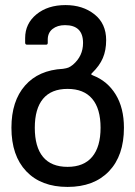

<svg xmlns="http://www.w3.org/2000/svg" viewBox="-20 -508 533 756"><path d="M25 -5Q25 -110 78.5 -171Q132 -232 228 -237Q242 -239 249.5 -242Q257 -245 267 -253Q307 -287 307 -339Q307 -409 236 -409Q206 -409 187 -394Q168 -379 168 -352V-339Q168 -332 161 -332H87Q79 -332 79 -340V-358Q79 -415 123.5 -451.5Q168 -488 238 -488Q306 -488 352 -451.5Q398 -415 398 -350Q398 -310 385 -279.5Q372 -249 343 -221Q339 -217 339 -216Q339 -214 346 -211Q403 -189 435.5 -136Q468 -83 468 -5Q468 105 409 166.5Q350 228 246 228Q142 228 83.5 166.5Q25 105 25 -5ZM246 149Q310 149 343 109.5Q376 70 376 -5Q376 -80 343 -119Q310 -158 246 -158Q182 -158 149.5 -119Q117 -80 117 -5Q117 71 149.5 110Q182 149 246 149Z"/></svg>

Font: Barlow GEO Medium
Style: Regular
Weight: 500
Designer: Jeremy Tribby
Foundry: Tribby Type
Version: Version 1.408